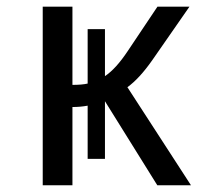

<svg xmlns="http://www.w3.org/2000/svg" viewBox="-20 -548 640 568"><path d="M106.4 -528.3H194.3V-296.9Q222.2 -296.9 239.3 -300.8V-461.9H290.5V-322.8Q322.8 -344.2 357.9 -397L445.8 -528.3H540.5L430.2 -369.6Q392.1 -315.4 356.9 -290L544.9 0H445.3L290.5 -248.5V-78.1H239.3V-235.4Q217.8 -231.4 194.3 -231.4V0H106.4Z"/></svg>

Font: Courier New
Style: Regular
Weight: 400
Designer: Steve Matteson
Foundry: Ascender Corporation
Version: Version 2.00.3